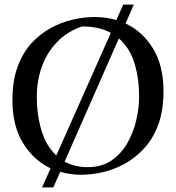

<svg xmlns="http://www.w3.org/2000/svg" viewBox="-20 -748 765 835"><path d="M163 67 200 -16Q126 -51 80 -126Q34 -201 34 -313Q34 -395 56 -456Q78 -517 115.5 -558.5Q153 -600 199.5 -625.5Q246 -651 295.5 -662.5Q345 -674 391 -674Q441 -674 486 -661L516 -728H562L526 -646Q600 -611 645.5 -537Q691 -463 691 -351Q691 -269 669 -208Q647 -147 609 -105Q571 -63 524.5 -37Q478 -11 428.5 0.5Q379 12 333 12Q285 12 242 -1L212 67ZM140 -328Q140 -250 160 -182Q180 -114 225 -72L462 -605Q437 -619 406 -626Q375 -633 337 -633Q270 -610 226 -563Q182 -516 161 -455Q140 -394 140 -328ZM362 -21Q422 -21 464.5 -50Q507 -79 533.5 -125Q560 -171 572.5 -225Q585 -279 585 -328Q585 -406 565 -472.5Q545 -539 497 -581L261 -45Q305 -21 362 -21Z"/></svg>

Font: Belleza
Style: Regular
Weight: 400
Designer: Eduardo Rodriguez Tunni
Foundry: Eduardo Rodriguez Tunni
Version: Version 1.003; ttfautohint (v1.8.4.7-5d5b)